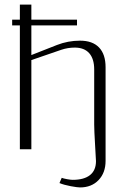

<svg xmlns="http://www.w3.org/2000/svg" viewBox="-20 -653 546 840"><path d="M316.9 -566.9V-542H117.2V-412.1L229 -456.1Q277.3 -475.1 330.1 -475.1Q384.8 -475.1 413.3 -445.3Q441.9 -415.5 441.9 -358.9V50.8Q441.9 103 411.1 135Q380.4 167 330.1 167Q318.8 167 289.6 161.6Q260.3 156.2 240.2 147.9L250 125Q257.3 127.9 273.4 130.9Q289.6 133.8 297.9 133.8Q347.7 133.8 373.8 113Q399.9 92.3 399.9 51.8Q399.9 46.4 396 -18.3Q392.1 -83 392.1 -107.9V-349.1Q392.1 -395.5 370.4 -420.2Q348.6 -444.8 307.1 -444.8Q276.4 -444.8 248 -435.1L117.2 -390.1V0H66.9V-542H33.2V-566.9H66.9V-632.8H117.2V-566.9Z"/></svg>

Font: Resagokr
Style: Light
Weight: 300
Designer: gluk
Foundry: gluk
Version: Version 0.95